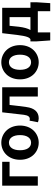

<svg xmlns="http://www.w3.org/2000/svg" viewBox="1084 -1698 809 3018"><g transform="rotate(-90 1489.0 -189.5)"><path d="M79 0H226V-444H454V-560H79Z M755 14C895 14 1024 -94 1024 -280C1024 -466 895 -574 755 -574C614 -574 486 -466 486 -280C486 -94 614 14 755 14ZM755 -106C678 -106 636 -174 636 -280C636 -385 678 -454 755 -454C831 -454 874 -385 874 -280C874 -174 831 -106 755 -106Z M1138 14C1239 14 1298 -54 1315 -179C1328 -267 1338 -356 1348 -444H1480V0H1626V-560H1232C1219 -446 1207 -332 1193 -219C1184 -152 1161 -126 1128 -126C1117 -126 1109 -128 1101 -130L1076 2C1096 9 1114 14 1138 14Z M2019 14C2159 14 2288 -94 2288 -280C2288 -466 2159 -574 2019 -574C1878 -574 1750 -466 1750 -280C1750 -94 1878 14 2019 14ZM2019 -106C1942 -106 1900 -174 1900 -280C1900 -385 1942 -454 2019 -454C2095 -454 2138 -385 2138 -280C2138 -174 2095 -106 2019 -106Z M2488 0H2821V195H2948L2962 -20V-116H2875V-560H2476L2449 -331C2429 -166 2408 -131 2380 -116H2347V-20L2362 195H2488ZM2526 -116C2550 -158 2567 -217 2577 -299L2592 -444H2728V-116Z"/></g></svg>

Font: Noto Sans CJK SC
Style: Bold
Weight: 700
Designer: Ryoko NISHIZUKA 西塚涼子 (kana, bopomofo & ideographs); Paul D. Hunt (Latin, Greek & Cyrillic); Sandoll Communications 산돌커뮤니
Foundry: Adobe
Version: Version 2.004;hotconv 1.0.118;makeotfexe 2.5.65603